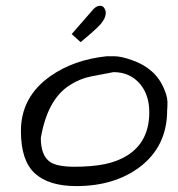

<svg xmlns="http://www.w3.org/2000/svg" viewBox="-20 -629 602 650"><path d="M50.8 -185.5Q50.8 -300.8 150.4 -371.1Q229.5 -426.8 340.8 -438.5Q346.7 -438.5 368.2 -438.5Q389.6 -438.5 425.8 -425.8Q505.9 -398.4 535.2 -329.1Q546.9 -301.8 546.9 -282.7Q546.9 -263.7 545.9 -255.9Q545.9 -133.8 453.1 -63.5Q367.2 1 238.3 1Q145.5 1 98.1 -42Q50.8 -85 50.8 -185.5ZM118.2 -162.1Q118.2 -101.6 150.4 -80.1Q174.8 -64.5 232.4 -64.5Q290 -64.5 334 -73.2Q377.9 -82 412.1 -103.5Q485.4 -150.4 485.4 -249Q485.4 -307.6 454.1 -344.7Q419.9 -384.8 364.3 -384.8Q326.2 -377.9 287.6 -370.1Q249 -362.3 214.8 -339.8Q140.6 -292 118.2 -162.1ZM290 -590.8Q303.7 -609.4 319.3 -609.4Q329.1 -609.4 334 -600.1Q338.9 -590.8 337.9 -582Q336.9 -573.2 333 -565.4Q329.1 -557.6 320.3 -546.9Q303.7 -528.3 252.9 -486.3L222.7 -513.7Z"/></svg>

Font: Architects Daughter
Style: Regular
Weight: 400
Designer: Kimberly Geswein
Foundry: Kimberly Geswein
Version: Version 1.003 2010